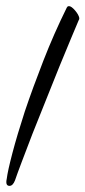

<svg xmlns="http://www.w3.org/2000/svg" viewBox="-20 -572 279 627"><path d="M11 35Q-3 35 2 12Q5 -13 20.5 -72Q36 -131 61 -208Q87 -285 121.5 -373.5Q156 -462 198 -547L201 -551L205 -552Q213 -552 225 -538Q237 -524 239 -513Q239 -508 237 -506Q230 -490 213 -449Q196 -409 174.5 -356Q153 -303 130 -245L86 -135Q66 -83 50.5 -42Q35 -1 29 17Q22 35 11 35Z"/></svg>

Font: Birthstone Bounce Medium
Style: Regular
Weight: 500
Designer: Robert E. Leuschke
Foundry: Rob Leuschke
Version: Version 1.010; ttfautohint (v1.8.3)